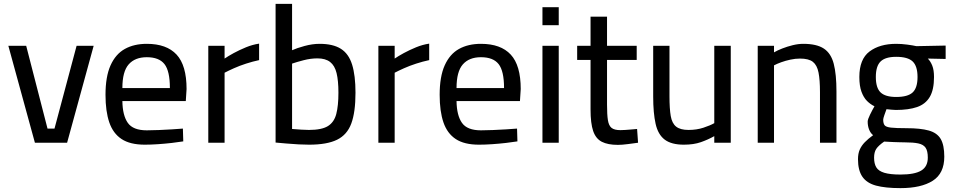

<svg xmlns="http://www.w3.org/2000/svg" viewBox="-20 -736 4914 990"><path d="M160 0 23 -500H115L225 -73H261L375 -500H463L326 0Z M727 10Q651 10 607 -19Q563 -48 543.5 -105Q524 -162 524 -247Q524 -341 550 -399Q576 -457 623.5 -483.5Q671 -510 737 -510Q839 -510 890.5 -454.5Q942 -399 942 -277L938 -215H611Q612 -141 639 -102.5Q666 -64 737 -64Q765 -64 799 -65.5Q833 -67 866.5 -69Q900 -71 923 -73L925 -7Q901 -3 866 1Q831 5 794.5 7.5Q758 10 727 10ZM611 -282H856Q856 -370 828 -405.5Q800 -441 737 -441Q676 -441 643.5 -404Q611 -367 611 -282Z M1054 0V-500H1138V-434Q1157 -447 1185.5 -462.5Q1214 -478 1248 -492Q1282 -506 1316 -511V-426Q1283 -419 1249 -408Q1215 -397 1186 -384Q1157 -371 1138 -361V0Z M1574 10Q1552 10 1520.5 8.5Q1489 7 1457 4Q1425 1 1401 -1V-716H1486V-477Q1510 -488 1550.5 -499Q1591 -510 1628 -510Q1697 -510 1737.5 -484.5Q1778 -459 1795.5 -403Q1813 -347 1813 -258Q1813 -158 1791.5 -99.5Q1770 -41 1718 -15.5Q1666 10 1574 10ZM1573 -66Q1639 -66 1671 -86Q1703 -106 1714 -148.5Q1725 -191 1725 -258Q1725 -320 1715.5 -359Q1706 -398 1682 -416.5Q1658 -435 1617 -435Q1582 -435 1545.5 -425.5Q1509 -416 1486 -408V-71Q1507 -69 1533.5 -67.5Q1560 -66 1573 -66Z M1931 0V-500H2015V-434Q2034 -447 2062.5 -462.5Q2091 -478 2125 -492Q2159 -506 2193 -511V-426Q2160 -419 2126 -408Q2092 -397 2063 -384Q2034 -371 2015 -361V0Z M2450 10Q2374 10 2330 -19Q2286 -48 2266.5 -105Q2247 -162 2247 -247Q2247 -341 2273 -399Q2299 -457 2346.5 -483.5Q2394 -510 2460 -510Q2562 -510 2613.5 -454.5Q2665 -399 2665 -277L2661 -215H2334Q2335 -141 2362 -102.5Q2389 -64 2460 -64Q2488 -64 2522 -65.5Q2556 -67 2589.5 -69Q2623 -71 2646 -73L2648 -7Q2624 -3 2589 1Q2554 5 2517.5 7.5Q2481 10 2450 10ZM2334 -282H2579Q2579 -370 2551 -405.5Q2523 -441 2460 -441Q2399 -441 2366.5 -404Q2334 -367 2334 -282Z M2777 0V-500H2861V0ZM2777 -606V-699H2861V-606Z M3166 11Q3114 11 3083 -5Q3052 -21 3038.5 -60.5Q3025 -100 3025 -172V-427H2956V-500H3025V-650H3110V-500H3263V-427H3110V-196Q3110 -145 3114.5 -116.5Q3119 -88 3133.5 -76.5Q3148 -65 3179 -65Q3189 -65 3204.5 -66Q3220 -67 3236.5 -68.5Q3253 -70 3265 -71L3270 0Q3248 3 3217.5 7Q3187 11 3166 11Z M3506 10Q3442 10 3407.5 -16Q3373 -42 3360.5 -97.5Q3348 -153 3348 -239V-500H3432V-240Q3432 -176 3438.5 -138Q3445 -100 3466.5 -83Q3488 -66 3530 -66Q3572 -66 3607 -77.5Q3642 -89 3663 -101V-500H3748V0H3663V-34Q3631 -16 3594 -3Q3557 10 3506 10Z M3887 0V-500H3971V-466Q3988 -476 4013.5 -486Q4039 -496 4067.5 -503Q4096 -510 4122 -510Q4191 -510 4228 -485.5Q4265 -461 4279 -407Q4293 -353 4293 -264V0H4208V-261Q4208 -324 4200.5 -362Q4193 -400 4171.5 -417Q4150 -434 4105 -434Q4081 -434 4055.5 -428.5Q4030 -423 4008 -415Q3986 -407 3971 -399V0Z M4623 234Q4545 234 4497 221Q4449 208 4426.5 175Q4404 142 4404 85Q4404 56 4413 35.5Q4422 15 4439 -2.5Q4456 -20 4482 -39Q4469 -49 4461.5 -67.5Q4454 -86 4454 -109Q4454 -120 4466 -144.5Q4478 -169 4489 -188Q4468 -198 4450.5 -215.5Q4433 -233 4422 -263Q4411 -293 4411 -339Q4411 -431 4463.5 -470.5Q4516 -510 4601 -510Q4628 -510 4658 -506Q4688 -502 4705 -498L4856 -501V-432L4764 -434Q4778 -420 4787 -397.5Q4796 -375 4796 -339Q4796 -273 4774 -236Q4752 -199 4708.5 -184Q4665 -169 4599 -169Q4592 -169 4575.5 -170.5Q4559 -172 4551 -173Q4546 -160 4540 -142.5Q4534 -125 4534 -119Q4534 -100 4541 -90.5Q4548 -81 4574 -78Q4600 -75 4655 -75Q4726 -75 4769 -63Q4812 -51 4830.5 -19.5Q4849 12 4849 72Q4849 158 4789.5 196Q4730 234 4623 234ZM4623 164Q4696 164 4730 143.5Q4764 123 4764 77Q4764 42 4752.5 25.5Q4741 9 4715 3.5Q4689 -2 4645 -2Q4635 -2 4619.5 -2.5Q4604 -3 4587.5 -3.5Q4571 -4 4557.5 -5Q4544 -6 4539 -6Q4509 15 4498 32Q4487 49 4487 77Q4487 108 4498.5 127Q4510 146 4540 155Q4570 164 4623 164ZM4601 -236Q4661 -236 4686 -259.5Q4711 -283 4711 -339Q4711 -395 4686 -419Q4661 -443 4601 -443Q4545 -443 4520.5 -419Q4496 -395 4496 -339Q4496 -283 4520.5 -259.5Q4545 -236 4601 -236Z"/></svg>

Font: Cairo Medium
Style: Regular
Weight: 500
Designer: Mohamed Gaber, Accademia di Belle Arti di Urbino
Foundry: Kief Type Foundry, Accademia di Belle Arti di Urbino
Version: Version 3.117